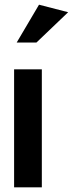

<svg xmlns="http://www.w3.org/2000/svg" viewBox="-20 -797 310 817"><path d="M158 -502H40V0H158ZM51 -616H135L270 -745L146 -777Z"/></svg>

Font: Geom Medium
Style: Bold
Weight: 500
Version: Version 1.102